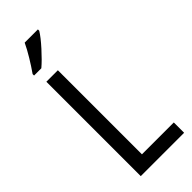

<svg xmlns="http://www.w3.org/2000/svg" viewBox="-299 -986 1027 1027"><g transform="rotate(-45 214.5 -472.0)"><path d="M147 -944Q131 -910 106.5 -869.5Q82 -829 58 -795V-784H113Q145 -811 187 -857.5Q229 -904 247 -934V-944ZM409 0V-78H168V-714H81V0Z"/></g></svg>

Font: Noto Sans Display SemiCondensed
Style: Regular
Weight: 400
Width: 4
Designer: Monotype Design team
Foundry: Monotype Imaging Inc.
Version: 1.000